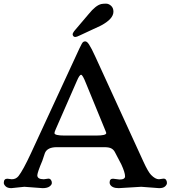

<svg xmlns="http://www.w3.org/2000/svg" viewBox="-35 -1004 917 1032"><path d="M0 0ZM95.7 0 25.9 7.3Q5.4 7.3 -4.6 -2.4Q-14.6 -12.2 -14.6 -21Q-14.6 -43.5 4.4 -43.5L28.3 -40.5Q50.8 -40.5 64.5 -57.6Q88.9 -88.9 130.9 -179.2L392.6 -745.1Q406.7 -775.4 412.4 -778.6Q418 -781.7 422.6 -781.7Q427.2 -781.7 432.4 -778.1Q437.5 -774.4 443.8 -764.6Q456.5 -745.6 478 -698.2L736.3 -134.3Q761.2 -80.1 776.9 -64Q799.8 -40.5 819.3 -40.5L843.8 -43.9Q853.5 -43.9 857.9 -36.9Q862.3 -29.8 862.3 -20.5Q862.3 -11.2 852.3 -2Q842.3 7.3 820.3 7.3L724.1 0L603 7.3Q567.4 7.3 556.6 -12.7Q554.2 -18.1 554.2 -22.5Q554.2 -43.5 572.3 -43.5L607.4 -39.1Q637.2 -39.1 637.2 -56.2Q637.2 -76.7 617.2 -120.1L583.5 -184.6Q576.7 -198.7 564.2 -205.8Q551.8 -212.9 525.9 -212.9H270Q219.7 -212.9 206.5 -181.6L192.4 -139.6Q166.5 -78.6 165.5 -62Q165.5 -40.5 200.7 -40.5L225.1 -43.9Q233.4 -43.9 238.5 -37.4Q243.7 -30.8 243.7 -20.8Q243.7 -10.7 231.2 -1.7Q218.8 7.3 193.8 7.3ZM481.4 -275.4Q536.1 -275.4 536.1 -288.6Q536.1 -291.5 532.2 -300.3L427.2 -556.2Q409.2 -602.1 400.9 -602.1Q392.1 -602.1 377.9 -568.4L264.6 -309.6Q257.8 -294.4 257.8 -288.6Q257.8 -275.4 312 -275.4ZM392.6 -813Q377 -805.2 369.6 -805.2Q362.3 -805.2 358.9 -810.1Q355.5 -814.9 355.5 -819.3Q355.5 -825.7 363.8 -836.9L441.4 -928.2Q479.5 -975.6 509.8 -982.4Q520 -984.4 534.7 -984.4Q549.3 -984.4 562 -972.9Q574.7 -961.4 574.7 -941.4Q574.7 -902.3 507.8 -866.7Z"/></svg>

Font: Stoke
Style: Regular
Weight: 400
Designer: Nicole Fally
Foundry: Nicole Fally
Version: Version 1.002